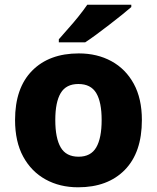

<svg xmlns="http://www.w3.org/2000/svg" viewBox="-20 -786 667 816"><path d="M583 -276Q583 -138 510.5 -64Q438 10 312 10Q234 10 173.5 -23.5Q113 -57 78.5 -120.5Q44 -184 44 -276Q44 -412 116.5 -485.5Q189 -559 315 -559Q393 -559 453.5 -526Q514 -493 548.5 -430Q583 -367 583 -276ZM215 -276Q215 -199 238 -159.5Q261 -120 314 -120Q366 -120 389 -159.5Q412 -199 412 -276Q412 -352 389 -390.5Q366 -429 313 -429Q261 -429 238 -390.5Q215 -352 215 -276ZM538 -756Q522 -742 497 -722Q472 -702 443.5 -680Q415 -658 388.5 -638.5Q362 -619 342 -606H230V-619Q246 -638 269 -663.5Q292 -689 314 -716.5Q336 -744 351 -766H538Z"/></svg>

Font: Noto Sans Gurmukhi UI ExtraBold
Style: Regular
Weight: 800
Designer: Jelle Bosma - Monotype Design Team
Foundry: Monotype Imaging Inc.
Version: Version 2.004; ttfautohint (v1.8.4.7-5d5b)